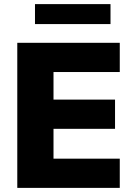

<svg xmlns="http://www.w3.org/2000/svg" viewBox="-20 -913 654 933"><path d="M64 0V-705H562V-563H240V-429H539V-287H240V-142H562V0ZM150 -796V-893H517V-796Z"/></svg>

Font: Nunito Sans 12pt ExtraLight 12pt Black
Style: Regular
Weight: 900
Version: Version 3.101;gftools[0.9.27]